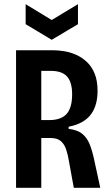

<svg xmlns="http://www.w3.org/2000/svg" viewBox="-20 -901 526 921"><path d="M57 0V-660H234Q258 -660 287 -655.5Q316 -651 344.5 -638.5Q373 -626 396.5 -604Q420 -582 434 -548Q448 -514 448 -464Q448 -433 441 -405.5Q434 -378 418.5 -355.5Q403 -333 376 -317Q349 -301 309 -293V-283Q351 -278 374 -259.5Q397 -241 409.5 -210.5Q422 -180 431 -138L461 0H334L311 -126Q306 -158 297.5 -183.5Q289 -209 272 -224Q255 -239 222 -239H178V0ZM178 -325H216Q273 -325 299.5 -354.5Q326 -384 326 -449Q326 -506 302 -533.5Q278 -561 224 -561H178ZM103 -881 228 -805 354 -881V-785L228 -710L103 -785Z"/></svg>

Font: Bricolage Grotesque 24pt Condensed SemiBold
Style: Regular
Weight: 600
Width: 3
Designer: Mathieu Triay
Foundry: Atelier Triay
Version: Version 1.001;gftools[0.9.33.dev8+g029e19f]